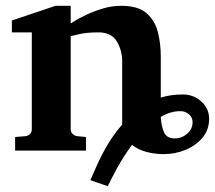

<svg xmlns="http://www.w3.org/2000/svg" viewBox="-20 -520 742 663"><path d="M702.1 -109.9Q702.1 -71.8 679.2 -44.4Q656.2 -17.1 620.4 -2.4Q584.5 12.2 545.9 12.2Q513.7 12.2 484.9 4.4Q456.1 -3.4 436 -20Q406.2 20.5 384.5 60.3Q362.8 100.1 352.1 123L292 102.1Q300.8 82.5 314.9 50.3Q329.1 18.1 350.6 -18.8Q372.1 -55.7 401.9 -89.8V-308.1Q401.9 -346.2 383.3 -377.2Q364.7 -408.2 319.8 -408.2Q278.8 -408.2 251.5 -401.6Q224.1 -395 224.1 -395V-73.2Q224.1 -64 231 -57.4Q237.8 -50.8 247.1 -49.8L276.9 -46.9V0H32.2V-46.9L67.9 -49.8Q77.1 -50.8 83.5 -57.4Q89.8 -64 89.8 -73.2V-408.2H21V-449.2L171.9 -500H224.1V-439Q224.1 -439 239 -448.2Q253.9 -457.5 279.3 -469.5Q304.7 -481.4 335.7 -490.7Q366.7 -500 398.9 -500Q456.5 -500 485.8 -474.6Q515.1 -449.2 525.1 -409.4Q535.2 -369.6 535.2 -326.2V-183.1Q553.2 -188.5 572 -191.2Q590.8 -193.8 611.8 -193.8Q647.9 -193.8 675 -169.7Q702.1 -145.5 702.1 -109.9ZM645 -98.1Q645 -114.7 632.3 -125.5Q619.6 -136.2 603 -136.2Q568.4 -136.2 535.2 -116.2Q536.6 -86.4 545.9 -64.2Q555.2 -42 583 -42Q607.4 -42 626.2 -58.1Q645 -74.2 645 -98.1Z"/></svg>

Font: Charis
Style: Bold
Weight: 700
Designer: Walt Agee, Miriam Martin, Annie Olsen, Victor Gaultney, Lorna Priest, Alan Ward, Bob Hallissy, Martin Hosken, Sharon Cor
Foundry: SIL Global
Version: Version 7.000